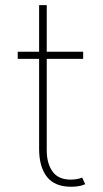

<svg xmlns="http://www.w3.org/2000/svg" viewBox="-20 -710 395 736"><path d="M252.9 5.9Q189.5 5.9 159.7 -32.5Q129.9 -70.8 129.9 -139.6V-690.4H159.2V-133.8Q159.2 -83.5 181.4 -52.5Q203.6 -21.5 251 -21.5Q261.2 -21.5 272.9 -23.2Q284.7 -24.9 294.9 -29.3L306.6 -3.9Q293.5 2 279.8 3.9Q266.1 5.9 252.9 5.9ZM47.9 -484.4V-511.7H298.8V-484.4Z"/></svg>

Font: Reddit Sans ExtraLight
Style: Regular
Weight: 250
Designer: Stephen Hutchings
Foundry: Reddit
Version: Version 1.014